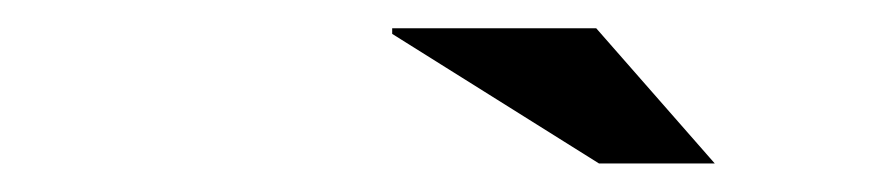

<svg xmlns="http://www.w3.org/2000/svg" viewBox="-20 -647 626 136"><path d="M257.8 -623V-627H402.3L486.3 -531.2H404.3Z"/></svg>

Font: Thabit-Bold-Oblique
Style: Bold Oblique
Weight: 700
Designer: Regenerated by Nadim Shaikli
Foundry: MAK Alagha
Version: 0.01